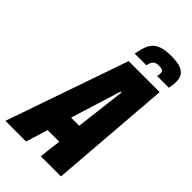

<svg xmlns="http://www.w3.org/2000/svg" viewBox="-309 -945 1021 1021"><g transform="rotate(45 202.0 -434.0)"><path d="M-46 0 193 -688H426L372 0H220L235 -124H148L109 0ZM189 -259H250L284 -543H277ZM187 -739Q193 -767 200 -790.5Q207 -814 221.5 -831.5Q236 -849 262.5 -858.5Q289 -868 333 -868Q379 -868 404.5 -858.5Q430 -849 440 -831Q450 -813 450 -789Q450 -778 448.5 -765.5Q447 -753 444 -739H356Q358 -745 358.5 -751Q359 -757 359 -762Q359 -773 352.5 -779Q346 -785 326 -785Q306 -785 296 -778.5Q286 -772 282 -762Q278 -752 275 -739Z"/></g></svg>

Font: Saira Condensed Black
Style: Italic
Weight: 900
Width: 3
Italic angle: -12°
Designer: Hector Gatti with collaboration of the Omnibus-Type team
Foundry: Omnibus-Type
Version: Version 1.101